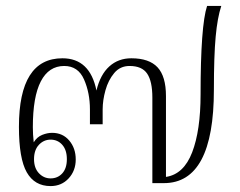

<svg xmlns="http://www.w3.org/2000/svg" viewBox="-20 -619 811 649"><path d="M44 -190Q44 -422 191 -422Q284 -422 306 -313Q319 -367 349.5 -394.5Q380 -422 424 -422Q484 -422 512.5 -391.5Q541 -361 541 -294V-21Q601 -30 629.5 -104Q658 -178 658 -300Q658 -532 680 -599H728Q715 -560 709 -495Q703 -430 703 -316Q703 0 534 0H495V-289Q495 -344 477.5 -370Q460 -396 418 -396Q386 -396 366 -372Q346 -348 336.5 -314Q327 -280 327 -249V-199H284V-249Q284 -305 264 -350.5Q244 -396 197 -396Q145 -396 118 -344Q91 -292 91 -189Q91 -165 94 -138Q105 -156 122.5 -163Q140 -170 156 -170Q192 -170 214 -144Q236 -118 236 -80Q236 -42 212 -16Q188 10 151 10Q97 10 70.5 -36.5Q44 -83 44 -190ZM206 -81Q206 -112 190.5 -129.5Q175 -147 151 -147Q128 -147 111.5 -129.5Q95 -112 95 -81Q95 -51 111.5 -33.5Q128 -16 151 -16Q175 -16 190.5 -33Q206 -50 206 -81Z"/></svg>

Font: Trirong ExtraLight
Style: Regular
Weight: 275
Designer: Katatrad Team
Foundry: CadsonDemak
Version: Version 1.001